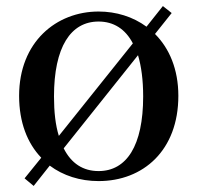

<svg xmlns="http://www.w3.org/2000/svg" viewBox="-20 -581 652 633"><path d="M305 16C452 16 568 -85 568 -265C568 -353 538 -422 491 -469L546 -538L517 -561L463 -493C418 -526 363 -543 305 -543C166 -543 43 -443 43 -265C43 -178 70 -109 116 -61L61 7L91 32L144 -35C188 -2 244 16 305 16ZM174 -133C163 -168 158 -212 158 -263C158 -426 213 -510 305 -510C354 -510 393 -486 418 -438ZM305 -17C254 -17 215 -42 190 -92L435 -399C446 -362 452 -317 452 -263C452 -100 397 -17 305 -17Z"/></svg>

Font: Noto Serif CJK KR SemiBold
Style: Regular
Weight: 600
Designer: Ryoko NISHIZUKA 西塚涼子 (kana & ideographs); Frank Grießhammer (Latin, Greek & Cyrillic); Wenlong ZHANG 张文龙 (bopomofo); San
Foundry: Adobe
Version: Version 2.001;hotconv 1.1.0;makeotfexe 2.6.0